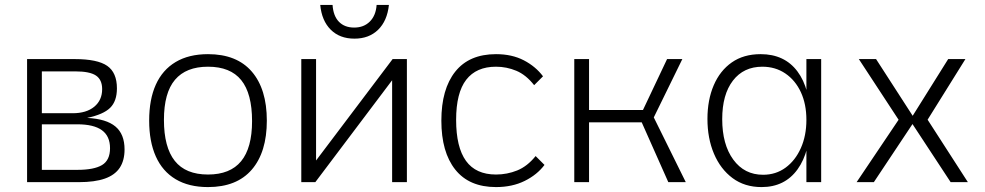

<svg xmlns="http://www.w3.org/2000/svg" viewBox="-20 -740 4003 780"><path d="M90 -500H283Q376 -500 415.5 -472.5Q455 -445 455 -381Q455 -329 427.5 -302Q400 -275 334 -261Q412 -257 449 -226Q486 -195 486 -133Q486 -88 466.5 -58.5Q447 -29 406 -14.5Q365 0 300 0H90ZM275 -280Q331 -280 363 -306.5Q395 -333 395 -378Q395 -416 370 -433Q345 -450 286 -450H150V-280ZM295 -50Q362 -50 394.5 -69.5Q427 -89 427 -138Q427 -187 394 -211Q361 -235 294 -235H150V-50Z M825 20Q747 20 693.5 -12Q640 -44 613 -104.5Q586 -165 586 -250Q586 -336 613 -396Q640 -456 693.5 -488Q747 -520 825 -520Q942 -520 1003 -449Q1064 -378 1064 -250Q1064 -122 1003 -51Q942 20 825 20ZM825 -31Q915 -31 959.5 -85Q1004 -139 1004 -248Q1004 -360 960 -414.5Q916 -469 825 -469Q736 -469 691 -416Q646 -363 646 -253Q646 -142 690 -86.5Q734 -31 825 -31Z M1204 -500H1264V-88L1575 -500H1633V0H1573V-414L1261 0H1204ZM1331 -720Q1334 -675 1357 -651.5Q1380 -628 1419 -628Q1458 -628 1482.5 -652.5Q1507 -677 1510 -720H1560Q1553 -655 1516 -619Q1479 -583 1420 -583Q1360 -583 1323.5 -619.5Q1287 -656 1281 -720Z M2192 -70Q2162 -30 2111.5 -5Q2061 20 1995 20Q1886 20 1829.5 -51Q1773 -122 1773 -250Q1773 -378 1829.5 -449Q1886 -520 1995 -520Q2060 -520 2108 -495Q2156 -470 2186 -430L2150 -394Q2117 -436 2077.5 -452.5Q2038 -469 1995 -469Q1915 -469 1874 -416Q1833 -363 1833 -253Q1833 -142 1873 -86.5Q1913 -31 1995 -31Q2040 -31 2081 -47.5Q2122 -64 2156 -106Z M2313 -500H2373V0H2313ZM2326 -293H2592L2690 -500H2752L2636 -263L2766 0H2695L2587 -243H2333Z M3074 20Q3005 20 2956 -16.5Q2907 -53 2880.5 -115.5Q2854 -178 2854 -257Q2854 -334 2879.5 -393.5Q2905 -453 2953 -486.5Q3001 -520 3070 -520Q3167 -520 3219.5 -450Q3272 -380 3272 -252Q3272 -124 3220 -52Q3168 20 3074 20ZM3080 -30Q3132 -30 3171.5 -59Q3211 -88 3233.5 -138.5Q3256 -189 3256 -253Q3256 -317 3233.5 -365.5Q3211 -414 3170.5 -441.5Q3130 -469 3077 -469Q3001 -469 2957.5 -412.5Q2914 -356 2914 -256Q2914 -153 2959 -91.5Q3004 -30 3080 -30ZM3256 0V-500H3316V0Z M3643 -272 3642 -236 3469 -500H3539L3703 -246H3673L3832 -500H3902L3738 -237L3736 -273L3912 0H3842L3687 -236L3530 0H3460Z"/></svg>

Font: Moderustic Light
Style: Regular
Weight: 300
Designer: Tural Alisoy
Foundry: TAFT Foundry
Version: Version 2.120